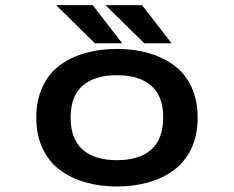

<svg xmlns="http://www.w3.org/2000/svg" viewBox="-20 -698 890 730"><path d="M632.5 -533.5H528.5L381 -678.5H520ZM444.5 -533.5H340.5L193.5 -678.5H332.5ZM425 11Q359.5 11 304.8 -4.8Q250 -20.5 207.8 -51.8Q165.5 -83 141.8 -134Q118 -185 118 -251Q118 -317 141.8 -368Q165.5 -419 207.8 -450Q250 -481 304.8 -496.5Q359.5 -512 425 -512Q490 -512 544.8 -496.2Q599.5 -480.5 641.8 -449.5Q684 -418.5 707.8 -367.8Q731.5 -317 731.5 -251Q731.5 -185 707.8 -134Q684 -83 641.8 -51.8Q599.5 -20.5 544.8 -4.8Q490 11 425 11ZM425 -89Q509.5 -89 555 -129.2Q600.5 -169.5 600.5 -251Q600.5 -332.5 555 -372.2Q509.5 -412 425 -412Q340 -412 294.2 -372.2Q248.5 -332.5 248.5 -251Q248.5 -169 294.2 -129Q340 -89 425 -89Z"/></svg>

Font: League Mono Wide Medium
Style: Regular
Weight: 500
Width: 8
Designer: Tyler Finck
Foundry: The League of Moveable Type / Tyler Finck
Version: Version 2.210